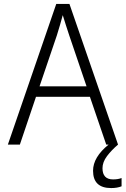

<svg xmlns="http://www.w3.org/2000/svg" viewBox="-20 -735 640 976"><path d="M269 -555Q285 -606 299 -658Q306 -636 315 -607Q324 -578 332 -555L420 -296H181ZM598 212V170Q580 177 555 177Q501 177 501 120Q501 89 524 58.5Q547 28 580 0L333 -715H266L20 0H81L163 -243H437L520 0H532Q453 64 453 133Q453 221 545 221Q576 221 598 212Z"/></svg>

Font: Noto Sans Mono UI Light
Style: Regular
Weight: 300
Designer: Monotype Design team
Foundry: Monotype Imaging Inc.
Version: 1.000